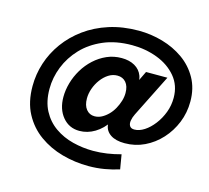

<svg xmlns="http://www.w3.org/2000/svg" viewBox="-106 -854 1078 989"><g transform="rotate(15 433.5 -359.5)"><path d="M445 11Q373 11 304.5 -8Q236 -27 181 -66.5Q126 -106 93.5 -167Q61 -228 61 -313Q61 -376 80.5 -436.5Q100 -497 138.5 -550Q177 -603 232.5 -643.5Q288 -684 359.5 -707Q431 -730 517 -730Q582 -730 644.5 -712Q707 -694 757 -658.5Q807 -623 837 -569.5Q867 -516 867 -446Q867 -386 845.5 -333Q824 -280 786.5 -239Q749 -198 700 -174.5Q651 -151 595 -151Q547 -151 519.5 -169.5Q492 -188 488 -219Q484 -250 503 -287L502 -242Q474 -199 435 -175.5Q396 -152 353 -152Q298 -152 263.5 -193.5Q229 -235 229 -300Q229 -337 240 -375.5Q251 -414 272 -449Q293 -484 323 -511.5Q353 -539 389.5 -555Q426 -571 468 -571Q509 -571 538 -554.5Q567 -538 578.5 -507.5Q590 -477 576 -437L561 -439L607 -534H721L608 -308Q599 -290 596 -272.5Q593 -255 600 -243.5Q607 -232 625 -232Q651 -232 678 -249.5Q705 -267 728 -297Q751 -327 765 -364Q779 -401 779 -442Q779 -508 740 -554.5Q701 -601 638 -625Q575 -649 503 -649Q416 -649 350 -620.5Q284 -592 239.5 -545Q195 -498 172 -440Q149 -382 149 -322Q149 -254 174.5 -206Q200 -158 243 -128Q286 -98 339.5 -84.5Q393 -71 448 -71Q485 -71 522 -76.5Q559 -82 595 -92L608 -15Q571 -3 530 4Q489 11 445 11ZM409 -245Q429 -245 447 -254.5Q465 -264 481 -280Q497 -296 508.5 -317Q520 -338 526.5 -359.5Q533 -381 533 -402Q533 -438 516 -458Q499 -478 470 -478Q445 -478 423 -464Q401 -450 384 -427Q367 -404 357.5 -377Q348 -350 348 -324Q348 -287 365 -266Q382 -245 409 -245Z"/></g></svg>

Font: Instrument Sans SemiBold
Style: Italic
Weight: 600
Italic angle: -13°
Designer: Rodrigo Fuenzalida
Foundry: fragTYPE
Version: Version 1.000;gftools[0.9.28]